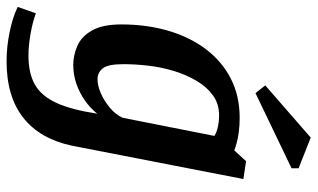

<svg xmlns="http://www.w3.org/2000/svg" viewBox="-224 -556 943 570"><g transform="rotate(90 247.0 -270.5)"><path d="M143 181Q101 181 57 172Q13 163 -18 148L1 94Q28 104 63 110Q98 116 126 116Q179 116 212.5 97Q246 78 266.5 34Q287 -10 299 -88Q282 -67 259 -51Q236 -35 209.5 -26Q183 -17 154 -17Q126 -17 98 -29Q70 -41 52 -72.5Q34 -104 34 -160Q34 -234 52.5 -298Q71 -362 107 -410Q143 -458 194.5 -484.5Q246 -511 311 -511Q333 -511 352.5 -508.5Q372 -506 386.5 -502Q401 -498 408 -495L440 -530L493 -522L394 -13Q384 34 363.5 70Q343 106 311.5 131Q280 156 238 168.5Q196 181 143 181ZM197 -89Q215 -89 237.5 -98.5Q260 -108 280.5 -125Q301 -142 311 -163L365 -436Q354 -443 337.5 -446.5Q321 -450 305 -450Q270 -450 245 -432Q220 -414 202 -384Q184 -354 172.5 -316.5Q161 -279 156.5 -240Q152 -201 152 -166Q152 -120 164.5 -104.5Q177 -89 197 -89ZM238 -558 215 -587 370 -722 461 -686V-665Z"/></g></svg>

Font: Manuale SemiBold
Style: Italic
Weight: 600
Italic angle: -11°
Designer: Eduardo Tunni / Pablo Cosgaya
Foundry: Eduardo Tunni / Pablo Cosgaya
Version: Version 1.002